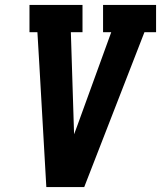

<svg xmlns="http://www.w3.org/2000/svg" viewBox="-20 -755 650 775"><path d="M167 0 139 -490 131 -625H99V-735H313V-625H266L278 -245Q278 -237 278.5 -229Q279 -221 279 -213Q282 -221 285 -229Q288 -237 291 -245L429 -625H396V-735H610V-625H563L320 0Z"/></svg>

Font: Iosevka Slab XBdEx
Style: Italic
Weight: 800
Width: 7
Italic angle: -9°
Monospace: yes
Designer: Belleve Invis
Foundry: Belleve Invis
Version: Version 11.1.1; ttfautohint (v1.8.3)